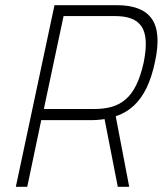

<svg xmlns="http://www.w3.org/2000/svg" viewBox="-20 -720 627 740"><path d="M431 -700H190L41 0H85L139 -257H334Q343 -257 351 -257.5Q359 -258 367.5 -259Q376 -260 383 -261L434 0H478L426 -272Q466 -285 495.5 -312.5Q525 -340 545 -381.5Q565 -423 577 -480Q590 -539 586.5 -581Q583 -623 564 -649Q545 -675 511.5 -687.5Q478 -700 431 -700ZM346 -300H149L225 -658H425Q459 -658 484.5 -649Q510 -640 524.5 -619.5Q539 -599 541.5 -565Q544 -531 534 -480Q522 -426 504.5 -391Q487 -356 463 -336Q439 -316 409.5 -308Q380 -300 346 -300Z"/></svg>

Font: Advent Pro Light
Style: Italic
Weight: 300
Italic angle: -12°
Version: Version 3.000